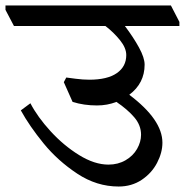

<svg xmlns="http://www.w3.org/2000/svg" viewBox="-51 -670 675 701"><path d="M604 -575H405Q436 -534 456.5 -496.5Q477 -459 477 -434Q477 -366 421 -324Q542 -233 542 -149Q542 -113 522.5 -75.5Q503 -38 466.5 -13.5Q430 11 382 11Q302 11 231 -36Q160 -83 108.5 -146Q57 -209 25 -267L60 -293Q86 -243 133.5 -191Q181 -139 237.5 -104Q294 -69 345 -69Q380 -69 407.5 -85Q435 -101 449.5 -126.5Q464 -152 464 -178Q464 -213 439 -242Q414 -271 374 -298Q341 -285 303 -285Q255 -285 214 -298L182 -370L191 -387Q198 -386 225 -382.5Q252 -379 275 -379Q341 -379 375.5 -403Q410 -427 410 -469Q410 -495 387 -523.5Q364 -552 334 -575H0L-31 -634V-650H573L604 -590Z"/></svg>

Font: Martel DemiBold
Style: Regular
Weight: 600
Designer: Dan Reynolds
Foundry: Dan Reynolds
Version: Version 1.001; ttfautohint (v1.1) -l 5 -r 5 -G 72 -x 0 -D la